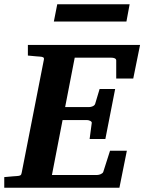

<svg xmlns="http://www.w3.org/2000/svg" viewBox="-35 -882 678 902"><path d="M623 -671H96V-621C123 -618 153 -616 153 -616C166 -615 174 -613 171 -601L67 -71C65 -58 60 -56 45 -55C45 -55 15 -53 -15 -50V0H526L561 -174H482L450 -74C447 -66 432 -60 422 -60H209L259 -318H374C383 -318 398 -312 396 -304L386 -229H460L506 -464H433L412 -394C409 -384 394 -379 384 -379H271L316 -611H488C499 -611 511 -608 511 -598V-513H591ZM574 -862H234L218 -781H559Z"/></svg>

Font: Veleka
Style: Bold Italic
Weight: 700
Italic angle: -12°
Designer: Stefan Peev, Context Ltd, 2016; SIL International, 1997-2014.
Foundry: Stefan Peev, Context Ltd, 2016
Version: Version 5.000